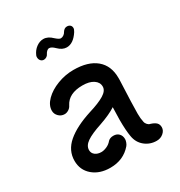

<svg xmlns="http://www.w3.org/2000/svg" viewBox="-181 -875 963 1028"><g transform="rotate(-30 300.0 -361.5)"><path d="M550 -24Q550 -4 532.5 11Q515 26 491 26Q450 26 419 1Q388 -24 381 -66Q374 -105 374 -171Q374 -196 376 -248Q340 -224 274 -201Q210 -180 180.5 -159.5Q151 -139 151 -112Q151 -93 166 -81.5Q181 -70 204 -70Q219 -70 237.5 -78Q256 -86 269 -102Q281 -114 302 -114Q323 -114 335.5 -101Q348 -88 348 -67Q348 -59 344 -48Q340 -37 334 -30Q285 27 204 27Q138 27 96.5 -8.5Q55 -44 55 -101Q55 -165 107.5 -210Q160 -255 257 -286Q320 -305 352.5 -325Q385 -345 385 -370V-371Q385 -397 360.5 -413.5Q336 -430 293 -430Q208 -430 179 -373Q173 -360 160.5 -352Q148 -344 135 -344Q114 -344 99 -359Q84 -374 84 -394Q84 -428 114.5 -458.5Q145 -489 193.5 -507.5Q242 -526 293 -526Q383 -526 432 -485Q481 -444 481 -368V-356Q474 -199 474 -151Q474 -121 479 -99Q481 -88 489 -79.5Q497 -71 505 -70Q528 -63 539 -52.5Q550 -42 550 -24ZM379 -745Q391 -745 398.5 -738.5Q406 -732 406 -720Q406 -712 398 -699Q365 -648 324 -648Q297 -648 272 -673Q253 -692 239 -692Q231 -692 224 -685.5Q217 -679 212 -669Q209 -662 201 -657Q193 -652 185 -652Q173 -652 165.5 -660.5Q158 -669 158 -682Q158 -689 160 -693Q171 -719 192 -734.5Q213 -750 236 -750Q264 -750 290 -724Q310 -706 320 -706Q329 -706 338 -712Q347 -718 352 -728Q363 -745 379 -745Z"/></g></svg>

Font: Tsukimi Rounded SemiBold
Style: Regular
Weight: 600
Designer: Takashi Funayama
Foundry: Takashi Funayama
Version: Version 1.032; ttfautohint (v1.8.3)